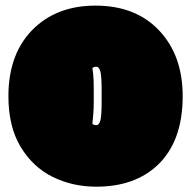

<svg xmlns="http://www.w3.org/2000/svg" viewBox="-20 -666 698 701"><path d="M351.1 -336.9Q351.1 -385.7 346.7 -404.1Q342.3 -422.4 330.6 -422.4Q323.2 -422.4 317.4 -417.5Q318.4 -408.7 320.3 -394Q322.3 -379.4 322.3 -331.5V-299.8Q322.3 -266.6 320.8 -251.5Q319.3 -236.3 318.4 -225.6Q317.9 -219.7 317.4 -213.9Q323.2 -209 330.6 -209Q342.3 -209 346.7 -227.3Q351.1 -245.6 351.1 -294.4ZM331.5 15.6Q244.6 15.6 172.1 -20.3Q99.6 -56.2 55.2 -130.1Q10.7 -204.1 10.7 -314.9Q10.7 -475.6 107.4 -565.9Q193.4 -645.5 328.6 -645.5Q475.6 -645.5 561.3 -554.4Q647 -463.4 647 -314.9Q647 -149.9 555.2 -63Q471.7 15.6 331.5 15.6Z"/></svg>

Font: Modak
Style: Regular
Weight: 400
Version: Version 1.036;PS Version 1.000;hotconv 1.0.79;makeotf.lib2.5